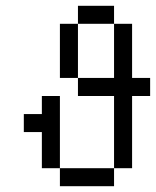

<svg xmlns="http://www.w3.org/2000/svg" viewBox="-20 -645 540 665"><path d="M500 -312.5V-375H437.5V-562.5H375V-375H250V-312.5H375Q375 -312.5 375 -62.5H187.5V0H375V-62.5H437.5Q437.5 -62.5 437.5 -312.5ZM187.5 -62.5Q187.5 -62.5 187.5 -312.5H125V-250H62.5V-187.5H125Q125 -187.5 125 -62.5ZM250 -375V-562.5H187.5V-375ZM250 -562.5H375V-625H250Z"/></svg>

Font: Unifont
Style: Regular
Weight: 500
Version: Version 15.1.04